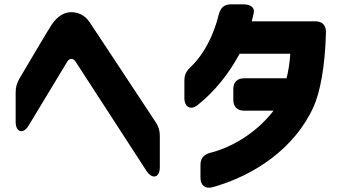

<svg xmlns="http://www.w3.org/2000/svg" viewBox="-20 -770 1585 883"><path d="M715 -1V-145C715 -169 710 -187 696 -208C564 -409 425 -618 392 -668C370 -701 339 -714 307 -714C269 -714 239 -688 218 -657C203 -635 145 -536 69 -408C57 -386 52 -369 52 -345V-210C52 -161 87 -151 112 -193L289 -486C298 -501 315 -506 328 -486C452 -294 525 -182 653 15C680 57 715 48 715 -1Z M957 91C1149 38 1337 -88 1423 -281C1451 -344 1475 -460 1479 -620C1480 -654 1462 -672 1430 -672H1138C1141 -683 1144 -697 1147 -711C1152 -735 1133 -750 1099 -750H1042C1012 -750 995 -735 987 -706C963 -609 920 -522 856 -461C837 -443 828 -426 828 -400V-319C828 -278 857 -261 889 -287C966 -348 1033 -431 1082 -523H1315C1313 -486 1307 -447 1298 -410H1103C1071 -410 1053 -392 1053 -360V-311C1053 -279 1071 -261 1103 -261H1238C1154 -152 1038 -90 946 -67C917 -59 902 -42 902 -12V47C902 82 923 100 957 91Z"/></svg>

Font: コーポレート・ロゴ（ラウンド）ver3 Bold
Style: Regular
Weight: 700
Designer: [KANA_main] LOGOTYPE.JP [Source Han Sans] Ryoko NISHIZUKA 西塚涼子 (kana, bopomofo & ideographs); Paul D. Hunt (Latin, Greek
Version: Version 12.001;FEAKit 1.0